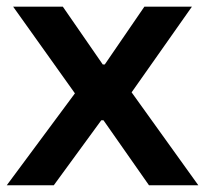

<svg xmlns="http://www.w3.org/2000/svg" viewBox="-23 -552 611 572"><path d="M-2.9 0 200.2 -273.9 16.1 -532.2H164.1L283.2 -359.9H289.1L407.2 -532.2H548.8L369.1 -276.9L567.9 0H420.9L285.2 -193.8H278.8L137.2 0Z"/></svg>

Font: Lumene Sans
Style: Bold
Weight: 600
Designer: Deni Anggara
Version: Version 1.003;Glyphs 3.1.2 (3151)